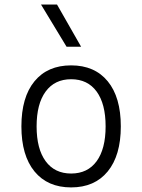

<svg xmlns="http://www.w3.org/2000/svg" viewBox="-20 -815 626 845"><path d="M293 9.8Q189.5 9.8 131.8 -60.5Q74.2 -130.9 74.2 -258.8Q74.2 -387.2 131.8 -457.3Q189.5 -527.3 293 -527.3Q396.5 -527.3 454.1 -457.3Q511.7 -387.2 511.7 -258.8Q511.7 -130.9 454.1 -60.5Q396.5 9.8 293 9.8ZM293 -51.3Q365.7 -51.3 405.3 -105.5Q444.8 -159.7 444.8 -258.8Q444.8 -357.9 405.3 -412.1Q365.7 -466.3 293 -466.3Q220.7 -466.3 180.9 -412.1Q141.1 -357.9 141.1 -258.8Q141.1 -159.7 180.9 -105.5Q220.7 -51.3 293 -51.3ZM272.9 -609.4 160.6 -794.9H231L336.9 -609.4Z"/></svg>

Font: CaskaydiaMono NF Light
Style: Regular
Weight: 300
Designer: Aaron Bell
Foundry: Saja Typeworks
Version: Version 2111.001; ttfautohint (v1.8.4);Nerd Fonts 3.1.1